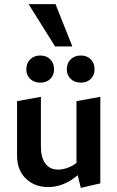

<svg xmlns="http://www.w3.org/2000/svg" viewBox="-20 -903 571 934"><path d="M214 7Q149 7 106 -34Q63 -75 63 -146V-411L179 -432V-188Q179 -137 200.5 -107.5Q222 -78 263 -78Q284 -78 307 -86Q330 -94 350 -109Q370 -124 382 -146L419 -121Q392 -80 359 -51.5Q326 -23 289.5 -8Q253 7 214 7ZM373 11 352 -75V-411L468 -432V-11ZM176 -501Q146 -501 127 -519Q108 -537 108 -566Q108 -596 127 -614.5Q146 -633 176 -633Q206 -633 224.5 -614.5Q243 -596 243 -566Q243 -537 224.5 -519Q206 -501 176 -501ZM374 -501Q343 -501 324 -519Q305 -537 305 -566Q305 -596 324 -614.5Q343 -633 374 -633Q403 -633 421.5 -614.5Q440 -596 440 -566Q440 -537 421.5 -519Q403 -501 374 -501ZM248 -677 119 -883H250L332 -677Z"/></svg>

Font: Ysabeau
Style: Bold
Weight: 700
Designer: Christian Thalmann (Catharsis Fonts)
Version: Version 2.000;gftools[0.9.27.dev2+g8671c4b]